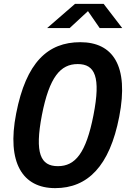

<svg xmlns="http://www.w3.org/2000/svg" viewBox="-20 -960 660 992"><path d="M596 -357C647.5 -621.5 562.5 -742 395 -742C227 -742 115 -638 63.5 -373.5C13.5 -118 97.5 12 265 12C433 12 546.5 -101.5 596 -357ZM463 -365.5C424.5 -168 368.5 -101.5 279 -101.5C189.5 -101.5 158.5 -168 196.5 -365.5C235 -562.5 292.5 -629 381.5 -629C471 -629 501.5 -562.5 463 -365.5ZM223.5 -815H340L434.5 -902.5L495 -815H611.5L515.5 -940H367.5Z"/></svg>

Font: Monaspace Neon SemiBold
Style: Italic
Weight: 600
Italic angle: -11°
Designer: Riley Cran & the Lettermatic Team
Foundry: Lettermatic
Version: Version 1.200 (Monaspace Neon)